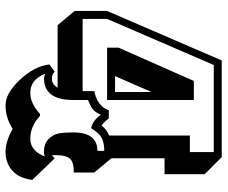

<svg xmlns="http://www.w3.org/2000/svg" viewBox="-82 -658 800 675"><g transform="rotate(90 317.5 -320.0)"><path d="M592 -499H536V-312L586 -252V-180Q548 -180 536.5 -165.5Q525 -151 525 -119V-104Q531 -106 536 -113L612 -34Q606 13 579 36.5Q552 60 514 60Q476 60 433 35Q393 60 350 60Q307 60 259.5 9Q212 -42 206 -94L232 -113Q238 -103 257 -103Q276 -103 288 -123H68L18 -183V-297L192 -700H532L592 -640ZM456 -588H514V-672H208L46 -297V-211H300V-252Q354 -263 367 -303H396Q410 -284 421 -278Q435 -296 456 -304ZM331 -602V-297H147V-337L264 -602ZM387 -61Q424 -27 467 -27Q510 -27 530 -79Q525 -75 514 -75Q484 -75 468 -91.5Q452 -108 448.5 -127.5Q445 -147 445 -178Q445 -263 510 -263V-287Q468 -287 450 -267Q440 -257 430 -241Q405 -245 383 -275Q374 -255 364 -247Q354 -239 331 -230V-178Q331 -75 254 -75L239 -79Q259 -27 306 -27Q343 -27 380 -61ZM303 -325V-453L247 -325Z"/></g></svg>

Font: Ewert
Style: Regular
Weight: 400
Designer: Johan Kallas, Mihkel Virkus
Foundry: Johan Kallas, Mihkel Virkus
Version: Version 1.001